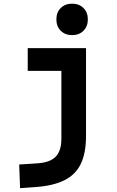

<svg xmlns="http://www.w3.org/2000/svg" viewBox="-20 -776 626 1031"><path d="M87.9 234.4 83 107.4 180.7 101.1Q248.5 96.7 279.1 65.2Q309.6 33.7 309.6 -30.3V-187.5H441.9V-45.9Q441.9 46.4 413.6 104.5Q385.3 162.6 325.4 192.1Q265.6 221.7 170.9 228.5ZM128.9 -395.5V-517.6H317.4V-395.5ZM309.6 -170.9V-517.6H441.9V-170.9ZM367.2 -587.4Q329.6 -587.4 306.2 -610.8Q282.7 -634.3 282.7 -671.9Q282.7 -709.5 306.2 -732.9Q329.6 -756.3 367.2 -756.3Q404.8 -756.3 428.2 -732.9Q451.7 -709.5 451.7 -671.9Q451.7 -634.3 428.2 -610.8Q404.8 -587.4 367.2 -587.4Z"/></svg>

Font: Cascadia Code PL
Style: Regular
Weight: 400
Monospace: yes
Designer: Aaron Bell
Foundry: Saja Typeworks
Version: Version 2102.003